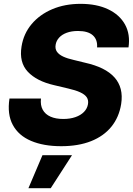

<svg xmlns="http://www.w3.org/2000/svg" viewBox="-20 -758 701 1009"><path d="M301.3 10.3Q209 10.3 143.3 -17.6Q77.6 -45.4 47.4 -101.3Q17.1 -157.2 29.8 -240.2H195.3Q191.4 -205.1 204.6 -181.2Q217.8 -157.2 245.4 -145Q272.9 -132.8 312.5 -132.8Q348.6 -132.8 376.5 -142.6Q404.3 -152.3 421.4 -169.9Q438.5 -187.5 442.4 -210.9Q445.8 -231.9 435.8 -246.8Q425.8 -261.7 401.4 -272.9Q377 -284.2 337.9 -293L264.2 -310.5Q172.4 -331.5 126 -381.1Q79.6 -430.7 93.3 -514.2Q104 -581.1 146.2 -631.3Q188.5 -681.6 254.6 -709.7Q320.8 -737.8 403.3 -737.8Q488.3 -737.8 548.3 -709.2Q608.4 -680.7 637 -629.2Q665.5 -577.6 655.3 -508.8H490.2Q493.2 -549.8 467.8 -572.5Q442.4 -595.2 390.1 -595.2Q356 -595.2 330.8 -585.9Q305.7 -576.7 290.8 -560.3Q275.9 -543.9 272.5 -523.4Q268.6 -501.5 279.1 -486.3Q289.6 -471.2 312 -460.7Q334.5 -450.2 367.7 -442.9L427.7 -428.2Q480 -416.5 518.6 -397.5Q557.1 -378.4 581.3 -351.6Q605.5 -324.7 614.5 -289.8Q623.5 -254.9 616.7 -210.9Q605.5 -141.6 565.2 -92Q524.9 -42.5 458.3 -16.1Q391.6 10.3 301.3 10.3ZM129.4 231 203.1 57.6H358.4L246.6 231Z"/></svg>

Font: Inter 17pt ExtraBold
Style: Italic
Weight: 800
Italic angle: -9.3988°
Version: Version 4.001;git-66647c0bb